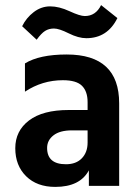

<svg xmlns="http://www.w3.org/2000/svg" viewBox="-20 -730 547 754"><path d="M124 -574 67 -627Q83 -660 112.5 -682.5Q142 -705 177 -705Q212 -705 253 -686Q294 -667 313 -667Q356 -667 377 -710L441 -659Q402 -580 319 -580Q288 -580 250 -599Q212 -618 192 -618Q172 -618 157 -608.5Q142 -599 124 -574ZM197 4Q125 4 82.5 -38Q40 -80 40 -148Q40 -216 94 -257Q148 -298 250 -298H324V-329Q324 -371 302 -393Q280 -415 227 -415Q146 -415 78 -370V-481Q135 -516 242 -516Q448 -516 448 -324V0H329V-61Q294 4 197 4ZM239 -85Q279 -85 301.5 -108.5Q324 -132 324 -170V-218H262Q215 -218 190 -198.5Q165 -179 165 -149Q165 -85 239 -85Z"/></svg>

Font: Hind Mysuru SemiBold
Style: Regular
Weight: 600
Designer: Manushi Parikh, Hitesh Malaviya
Foundry: Indian Type Foundry
Version: Version 0.703;PS 1.0;hotconv 1.0.86;makeotf.lib2.5.63406